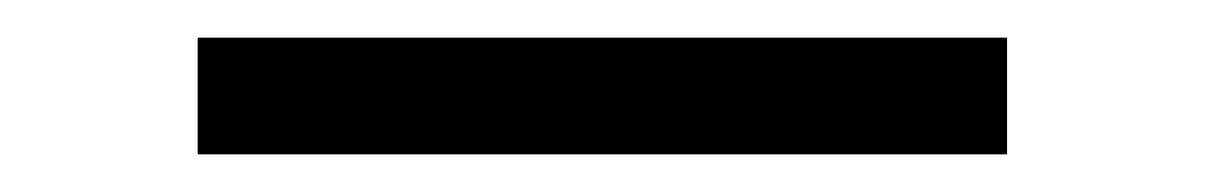

<svg xmlns="http://www.w3.org/2000/svg" viewBox="-20 -381 640 102"><path d="M85 -299V-361H515V-299Z"/></svg>

Font: SauceCodePro NFM
Style: Regular
Weight: 400
Monospace: yes
Designer: Paul D. Hunt, Teo Tuominen
Foundry: Adobe
Version: Version 2.042;hotconv 1.1.0;makeotfexe 2.6.0;Nerd Fonts 3.3.